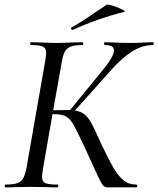

<svg xmlns="http://www.w3.org/2000/svg" viewBox="-29 -807 682 827"><path d="M326 -613Q293 -613 276 -606.5Q259 -600 250.5 -585Q242 -570 237 -539L200 -332Q224 -333 259 -333H273L406 -496Q462 -562 462 -590Q462 -613 423 -613Q419 -613 419 -619Q419 -625 423 -625L463 -624Q501 -622 528 -622Q562 -622 596 -624L629 -625Q633 -625 633 -619Q633 -613 629 -613Q584 -613 539 -584.5Q494 -556 444 -499L294 -331Q320 -327 336.5 -313Q353 -299 366.5 -273.5Q380 -248 408 -185Q441 -116 460 -83.5Q479 -51 502 -31.5Q525 -12 558 -12Q562 -12 562 -6Q562 0 558 0H435Q423 0 415.5 -8Q408 -16 392.5 -48.5Q377 -81 336 -172Q302 -244 288.5 -268.5Q275 -293 257.5 -304Q240 -315 207 -315H197L156 -79Q152 -53 152 -46Q152 -25 165.5 -18.5Q179 -12 218 -12Q222 -12 222 -6Q222 0 218 0Q187 0 170 -1L104 -2L40 -1Q24 0 -5 0Q-9 0 -9 -6Q-9 -12 -5 -12Q28 -12 45 -18Q62 -24 70.5 -38.5Q79 -53 85 -83L166 -546Q170 -572 170 -578Q170 -599 156.5 -606Q143 -613 104 -613Q101 -613 101 -619Q101 -625 104 -625L150 -624Q188 -622 212 -622Q239 -622 281 -624L326 -625Q330 -625 330 -619Q330 -613 326 -613ZM430 -786Q435 -789 457.5 -782Q480 -775 497.5 -766Q515 -757 506 -756Q388 -726 284 -678H283Q279 -678 277.5 -682.5Q276 -687 279 -689Q325 -714 377 -751Q424 -782 430 -786Z"/></svg>

Font: CormorantInfant-MediumItalic
Style: Italic
Weight: 500
Italic angle: -10°
Designer: Christian Thalmann (Catharsis Fonts)
Foundry: Catharsis Fonts
Version: Version 3.303